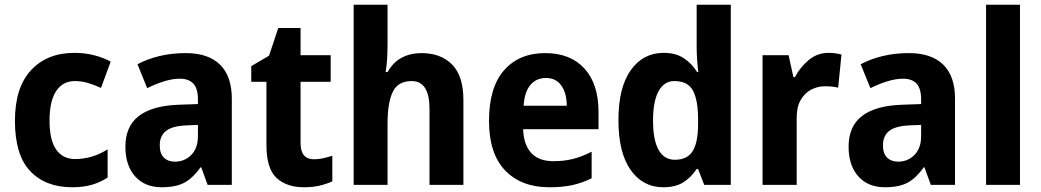

<svg xmlns="http://www.w3.org/2000/svg" viewBox="-20 -780 4390 810"><path d="M285 10Q172 10 107.5 -58Q43 -126 43 -270Q43 -411 111 -484Q179 -557 294 -557Q338 -557 377 -547Q416 -537 447 -520L406 -409Q378 -422 351 -430Q324 -438 296 -438Q245 -438 217 -396Q189 -354 189 -271Q189 -189 217 -149Q245 -109 297 -109Q333 -109 368 -119.5Q403 -130 434 -150V-31Q404 -11 367.5 -0.5Q331 10 285 10Z M764 -556Q858 -556 908 -507.5Q958 -459 958 -363V0H856L829 -74H826Q795 -30 759 -10Q723 10 662 10Q591 10 550 -36Q509 -82 509 -161Q509 -247 565.5 -290.5Q622 -334 732 -338L815 -341V-360Q815 -407 795.5 -427.5Q776 -448 739 -448Q708 -448 672.5 -437Q637 -426 601 -408L560 -509Q601 -531 652.5 -543.5Q704 -556 764 -556ZM765 -251Q705 -248 679.5 -227Q654 -206 654 -167Q654 -132 671.5 -115Q689 -98 718 -98Q759 -98 787 -126.5Q815 -155 815 -206V-253Z M1305 -108Q1325 -108 1344 -112.5Q1363 -117 1382 -123V-15Q1358 -4 1329 3Q1300 10 1262 10Q1189 10 1146.5 -29.5Q1104 -69 1104 -169V-435H1040V-501L1115 -545L1154 -662H1248V-547H1375V-435H1248V-176Q1248 -108 1305 -108Z M1615 -601Q1615 -562 1613 -530.5Q1611 -499 1607 -476H1615Q1638 -517 1674.5 -536.5Q1711 -556 1758 -556Q1840 -556 1887.5 -507.5Q1935 -459 1935 -358V0H1792V-320Q1792 -438 1717 -438Q1659 -438 1637 -392.5Q1615 -347 1615 -259V0H1472V-760H1615Z M2280 -556Q2386 -556 2445.5 -491Q2505 -426 2505 -308V-235H2187Q2189 -170 2221 -135Q2253 -100 2314 -100Q2360 -100 2397.5 -109.5Q2435 -119 2476 -140V-28Q2438 -9 2396.5 0.5Q2355 10 2298 10Q2179 10 2111 -61Q2043 -132 2043 -270Q2043 -411 2106.5 -483.5Q2170 -556 2280 -556ZM2283 -451Q2243 -451 2218 -422Q2193 -393 2189 -334H2371Q2371 -386 2348.5 -418.5Q2326 -451 2283 -451Z M2778 10Q2692 10 2640.5 -63Q2589 -136 2589 -273Q2589 -411 2641 -484Q2693 -557 2780 -557Q2830 -557 2864 -535Q2898 -513 2921 -476H2926Q2923 -499 2921 -528Q2919 -557 2919 -580V-760H3063V0H2951L2925 -67H2919Q2896 -32 2863 -11Q2830 10 2778 10ZM2827 -106Q2880 -106 2902.5 -143Q2925 -180 2925 -256V-277Q2925 -357 2903.5 -397.5Q2882 -438 2825 -438Q2782 -438 2758.5 -395.5Q2735 -353 2735 -272Q2735 -189 2758.5 -147.5Q2782 -106 2827 -106Z M3475 -557Q3503 -557 3530 -550L3516 -410Q3505 -413 3491.5 -414.5Q3478 -416 3459 -416Q3429 -416 3401.5 -401.5Q3374 -387 3357 -356.5Q3340 -326 3341 -278V0H3197V-547H3307L3327 -455H3334Q3355 -496 3391.5 -526.5Q3428 -557 3475 -557Z M3815 -556Q3909 -556 3959 -507.5Q4009 -459 4009 -363V0H3907L3880 -74H3877Q3846 -30 3810 -10Q3774 10 3713 10Q3642 10 3601 -36Q3560 -82 3560 -161Q3560 -247 3616.5 -290.5Q3673 -334 3783 -338L3866 -341V-360Q3866 -407 3846.5 -427.5Q3827 -448 3790 -448Q3759 -448 3723.5 -437Q3688 -426 3652 -408L3611 -509Q3652 -531 3703.5 -543.5Q3755 -556 3815 -556ZM3816 -251Q3756 -248 3730.5 -227Q3705 -206 3705 -167Q3705 -132 3722.5 -115Q3740 -98 3769 -98Q3810 -98 3838 -126.5Q3866 -155 3866 -206V-253Z M4283 0H4140V-760H4283Z"/></svg>

Font: Noto Sans Khmer UI SemiCondensed
Style: Bold
Weight: 700
Width: 4
Designer: Danh Hong and the Monotype Design Team
Foundry: Monotype Imaging Inc.
Version: Version 2.002; ttfautohint (v1.8.4.7-5d5b)